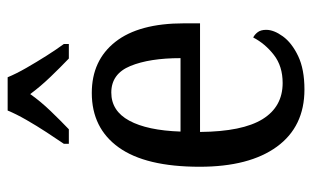

<svg xmlns="http://www.w3.org/2000/svg" viewBox="-177 -629 816 502"><g transform="rotate(-90 231.0 -378.0)"><path d="M248 10Q151 10 98.5 -62Q46 -134 46 -264Q46 -405 96.5 -475.5Q147 -546 239 -546Q324 -546 372.5 -484.5Q421 -423 421 -305V-263H137Q138 -152 170.5 -99.5Q203 -47 265 -47Q309 -47 338.5 -70Q368 -93 384 -124Q392 -120 398 -112Q404 -104 404 -90Q404 -70 387 -46.5Q370 -23 335.5 -6.5Q301 10 248 10ZM330 -314Q330 -395 309.5 -445Q289 -495 240 -495Q192 -495 166.5 -448Q141 -401 138 -314ZM106 -619Q119 -638 136 -664Q153 -690 168.5 -717Q184 -744 193 -766H280Q289 -744 304.5 -717Q320 -690 336.5 -664Q353 -638 367 -619V-606H329Q306 -628 281 -654Q256 -680 236 -707Q217 -680 192 -654Q167 -628 144 -606H106Z"/></g></svg>

Font: Noto Serif Ethiopic Condensed
Style: Regular
Weight: 400
Width: 3
Designer: Monotype Design Team
Foundry: Monotype Imaging Inc.
Version: Version 2.102; ttfautohint (v1.8.4.7-5d5b)